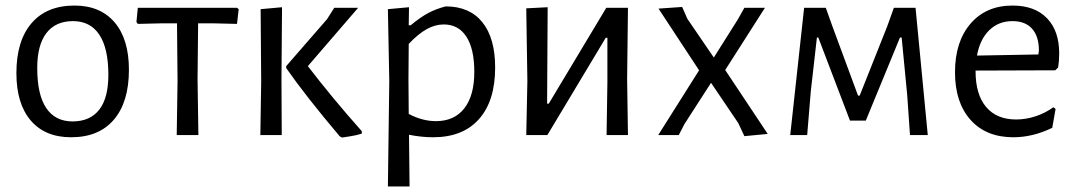

<svg xmlns="http://www.w3.org/2000/svg" viewBox="-20 -486 3879 691"><path d="M444 -235Q444 -119 390 -55.5Q336 8 236 8Q142 8 90.5 -52.5Q39 -113 39 -223Q39 -339 93.5 -402.5Q148 -466 248 -466Q341 -466 392.5 -405.5Q444 -345 444 -235ZM114 -241Q114 -145 146.5 -97Q179 -49 241 -49Q304 -49 337 -91Q370 -133 370 -217Q370 -312 337.5 -361Q305 -410 243 -410Q180 -410 147 -367Q114 -324 114 -241Z M839 -453 833 -400 749 -402H693L691 -201L694 0H616L619 -194L617 -402H561L476 -400L471 -407L476 -458H833Z M920 -194 918 -453 995 -460 993 -201 994 0H917ZM1088 -248Q1176 -133 1282 -14V-5Q1263 1 1240.5 4.5Q1218 8 1211 9L1203 5Q1082 -138 1010 -241V-248L1157 -417L1183 -458H1269Z M1762 -243Q1762 -123 1704 -57.5Q1646 8 1539 8Q1497 8 1452 -1L1454 185H1376L1381 -194L1376 -453L1452 -460L1451 -395H1458Q1493 -424 1521 -439Q1549 -454 1584 -463Q1670 -463 1716 -406Q1762 -349 1762 -243ZM1687 -227Q1687 -310 1658.5 -354Q1630 -398 1577 -398Q1546 -398 1515.5 -381Q1485 -364 1451 -328L1450 -201L1451 -76Q1500 -50 1549 -50Q1615 -50 1651 -96Q1687 -142 1687 -227Z M1878 -194 1874 -456 1951 -460 1949 -113H1955L2162 -458H2240L2237 -202L2240 0H2163L2166 -189V-350H2160L1950 0H1874Z M2454 -418 2549 -279 2636 -417 2659 -458H2733L2590 -234L2743 -4L2659 4L2637 -43L2539 -188L2443 -39L2423 0H2349L2496 -233L2350 -455L2435 -461Z M2874 -458H2952L2977 -388L3068 -142H3074L3173 -391L3197 -458H3275L3319 0H3255L3245 -144L3225 -351H3219L3096 -52H3039L2925 -351H2920L2898 -157L2885 0H2824Z M3491 -232V-230Q3491 -146 3529 -101Q3567 -56 3637 -56Q3672 -56 3707 -67.5Q3742 -79 3771 -100L3779 -94L3767 -26Q3697 8 3627 8Q3529 8 3473 -54.5Q3417 -117 3417 -226Q3417 -336 3473 -401Q3529 -466 3624 -466Q3704 -466 3748 -420.5Q3792 -375 3792 -294Q3792 -267 3788 -243L3778 -233ZM3496 -286 3717 -290 3719 -304Q3719 -355 3694.5 -382.5Q3670 -410 3624 -410Q3574 -410 3540.5 -377.5Q3507 -345 3496 -286Z"/></svg>

Font: Alegreya Sans
Style: Regular
Weight: 400
Designer: Juan Pablo del Peral
Foundry: Huerta Tipografica
Version: Version 2.008; ttfautohint (v1.6)